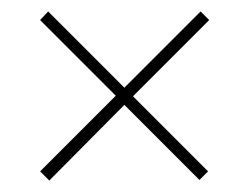

<svg xmlns="http://www.w3.org/2000/svg" viewBox="-20 -512 435 335"><path d="M64 -492 197 -359 330 -492 345 -477 212 -344 343 -213 328 -198 197 -329 66 -197 50 -213 182 -345 50 -477Z"/></svg>

Font: Phudu Light Light
Style: Regular
Weight: 300
Version: Version 1.005;gftools[0.9.23]